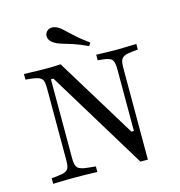

<svg xmlns="http://www.w3.org/2000/svg" viewBox="-112 -861 905 965"><g transform="rotate(-15 340.5 -378.0)"><path d="M500 5.6 185.5 -510.5H172.6V-201.6H141.9V-472.6Q141.9 -497.6 137.1 -510.9Q132.3 -524.2 117.7 -530.2Q103.2 -536.3 75.8 -539.5L48.4 -541.9V-571Q62.1 -571 81.9 -570.2Q101.6 -569.4 125 -569Q148.4 -568.5 171 -568.5H183.9Q201.6 -568.5 215.7 -569.4Q229.8 -570.2 238.7 -571L495.2 -151.6H508.1V-472.6Q508.1 -508.9 498 -522.2Q487.9 -535.5 449.2 -539.5L424.2 -541.9V-571Q442.7 -570.2 470.2 -569.4Q497.6 -568.5 523.4 -568.5Q543.5 -568.5 564.1 -569Q584.7 -569.4 602.8 -570.2Q621 -571 633.1 -571V-541.9L602.4 -538.7Q575.8 -536.3 562.1 -529.8Q548.4 -523.4 543.5 -510.5Q538.7 -497.6 538.7 -472.6V5.6ZM172.6 -98.4Q172.6 -62.1 184.7 -49.6Q196.8 -37.1 237.1 -33.1L277.4 -29V0Q262.1 -0.8 242.3 -1.2Q222.6 -1.6 200.4 -2Q178.2 -2.4 158.1 -2.4Q137.9 -2.4 117.3 -2Q96.8 -1.6 78.6 -1.2Q60.5 -0.8 47.6 0V-29L79 -32.3Q105.6 -34.7 119.4 -41.1Q133.1 -47.6 137.5 -60.5Q141.9 -73.4 141.9 -98.4V-201.6H172.6ZM401.6 -621.8Q356.5 -642.7 325.4 -652.8Q294.4 -662.9 272.6 -669Q250.8 -675 235.5 -684.7Q215.3 -696 209.7 -712.5Q204 -729 212.1 -742.7Q221 -757.3 237.9 -760.1Q254.8 -762.9 275 -751.6Q287.9 -743.5 299.6 -732.7Q311.3 -721.8 325.8 -708.1Q340.3 -694.4 360.5 -677Q380.6 -659.7 411.3 -637.9Z"/></g></svg>

Font: Playfair 5pt SemiExpanded Light Light
Style: Regular
Weight: 300
Version: Version 2.203